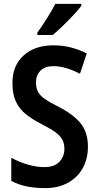

<svg xmlns="http://www.w3.org/2000/svg" viewBox="-20 -957 508 987"><path d="M432 -203Q432 -141 405.5 -93Q379 -45 329.5 -17.5Q280 10 212 10Q161 10 118.5 1.5Q76 -7 38 -27V-146Q78 -124 123 -111Q168 -98 209 -98Q259 -98 285 -125Q311 -152 311 -192Q311 -219 300.5 -239Q290 -259 264.5 -277.5Q239 -296 194 -319Q147 -343 113.5 -369.5Q80 -396 62 -434Q44 -472 44 -529Q43 -618 100.5 -671Q158 -724 254 -724Q303 -724 346.5 -712.5Q390 -701 426 -682L391 -578Q356 -596 321.5 -606.5Q287 -617 255 -617Q211 -617 188 -593.5Q165 -570 165 -534Q165 -505 175.5 -485Q186 -465 211.5 -447.5Q237 -430 283 -407Q357 -369 394.5 -323Q432 -277 432 -203ZM398 -927Q384 -908 358 -880Q332 -852 303 -824Q274 -796 251 -777H172V-789Q198 -826 222.5 -864.5Q247 -903 264 -937H398Z"/></svg>

Font: Noto Sans Myanmar UI Condensed SemiBold
Style: Regular
Weight: 600
Width: 3
Designer: Monotype Design Team
Foundry: Monotype Imaging Inc.
Version: Version 2.103; ttfautohint (v1.8.4.7-5d5b)